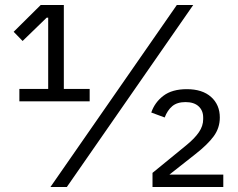

<svg xmlns="http://www.w3.org/2000/svg" viewBox="-20 -753 957 773"><path d="M341 -345H58V-395H174V-682H168L71 -588L35 -625L144 -733H237V-395H341ZM249 0H183L692 -733H758ZM594 0V-57L731 -169Q764 -196 781 -221Q798 -246 798 -273V-280Q798 -308 779.5 -325Q761 -342 727 -342Q693 -342 673.5 -325.5Q654 -309 643 -280L589 -300Q603 -341 638 -367.5Q673 -394 732 -394Q795 -394 830 -362.5Q865 -331 865 -280Q865 -238 840.5 -204.5Q816 -171 766 -132L662 -50H879V0Z"/></svg>

Font: IBM Plex Sans JP
Style: Regular
Weight: 400
Designer: Mike Abbink; Paul van der Laan; Pieter van Rosmalen; Wujin Sim; Yejin Wi; Jinhee Kim; Boomi Park; Yona Kim; Kichan Ma
Foundry: Sandoll Inc.
Version: Version 1.001